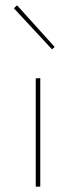

<svg xmlns="http://www.w3.org/2000/svg" viewBox="-20 -700 285 720"><path d="M32 -669 44 -680 185 -524 175 -515ZM114 -406 131 -407V0H114Z"/></svg>

Font: Ysabeau Infant Thin
Style: Regular
Weight: 200
Designer: Christian Thalmann (Catharsis Fonts)
Version: Version 0.003